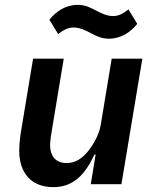

<svg xmlns="http://www.w3.org/2000/svg" viewBox="-20 -757 640 789"><path d="M353 0H479L565 -516H439L394 -244C386 -196 357 -155 343 -137C318 -106 291 -87 253 -87C204 -87 186 -122 186 -159C186 -180 190 -203 193 -221L242 -516H116L69 -233C62 -192 59 -163 59 -137C59 -53 103 12 199 12C282 12 330 -40 368 -122H373ZM428 -598C477 -598 517 -625 544 -659L508 -718C484 -700 467 -691 445 -691C421 -691 398 -701 374 -714C351 -726 331 -737 299 -737C250 -737 210 -710 183 -676L219 -617C243 -635 260 -644 282 -644C306 -644 329 -634 353 -621C376 -609 396 -598 428 -598Z"/></svg>

Font: IBM Plex Mono SmBld
Style: Italic
Weight: 600
Italic angle: -9.5°
Monospace: yes
Designer: Mike Abbink, Paul van der Laan, Pieter van Rosmalen
Foundry: Bold Monday
Version: Version 2.004